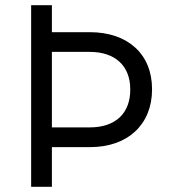

<svg xmlns="http://www.w3.org/2000/svg" viewBox="-20 -720 651 740"><path d="M100 0H180V-153H328C472 -153 566 -240 566 -375V-377C566 -511 473 -596 326 -596H180V-700H100ZM180 -229V-520H326C424 -520 482 -466 482 -376V-374C482 -283 425 -229 326 -229Z"/></svg>

Font: Fixel Display Regular
Style: Regular
Weight: 400
Designer: AlfaBravo + MacPaw
Foundry: Kyrylo Tkachov, Marchela Mozhyna, Serhii Makarenko, Maria Weinstein, Zakhar Kryvoshyya
Version: Version 1.211